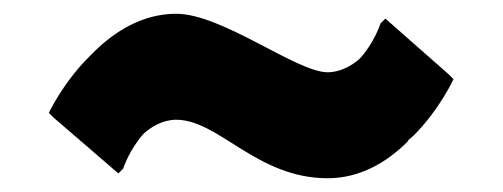

<svg xmlns="http://www.w3.org/2000/svg" viewBox="-20 -555 731 279"><path d="M456 -296C504 -296 543 -320 572 -349L574 -351C574 -351 571 -349 573 -351L581 -358C619 -396 639 -440 639 -440L632 -447L540 -528L533 -521C533 -521 524 -493 503 -470C492 -460 475 -450 456 -450C411 -450 303 -535 236 -535C187 -535 146 -509 116 -479L109 -472C71 -434 51 -391 51 -391L58 -384L152 -303L159 -310C159 -310 168 -338 189 -361C200 -371 217 -381 236 -381C298 -381 353 -296 456 -296Z"/></svg>

Font: Hussar Woodtype
Style: Blk
Weight: 900
Foundry: Cannot Into Space Fonts
Version: Version 1.07